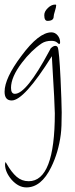

<svg xmlns="http://www.w3.org/2000/svg" viewBox="-21 -444 327 837"><path d="M94 373Q60 373 30 340Q1 306 1 273Q1 264 4 263L8 270Q29 307 51.5 326.5Q74 346 104 346Q218 346 218 50Q218 38 215 -24.5Q212 -87 205 -199Q84 -6 30 -6Q-1 -6 -1 -44Q-1 -103 72 -200Q148 -303 203 -303Q219 -303 230 -290Q241 -277 241 -260Q241 -252 236 -252Q236 -252 227.5 -259Q219 -266 203 -266Q178 -266 161 -255Q115 -224 74 -170Q27 -108 27 -61Q27 -35 44 -35Q94 -35 193 -220L200 -233Q211 -244 220 -244Q228 -244 231 -237Q237 -222 243 -100Q245 -50 246.5 -13.5Q248 23 248 46Q248 79 247 103Q246 127 244 142Q234 220 202 285Q159 373 94 373ZM186 -353Q172 -353 172 -378Q172 -394 187.5 -409Q203 -424 219 -424Q224 -424 224 -422Q224 -413 218.5 -396Q213 -379 213 -372Q213 -353 186 -353Z"/></svg>

Font: Shalimar
Style: Regular
Weight: 400
Designer: Robert E. Leuschke
Foundry: Robert E. Leuschke
Version: Version 1.010; ttfautohint (v1.8.3)